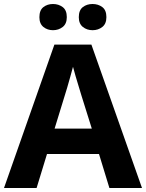

<svg xmlns="http://www.w3.org/2000/svg" viewBox="-20 -940 730 960"><path d="M527 0 475 -170H215L163 0H0L252 -717H437L690 0ZM387 -463Q382 -480 374 -506Q366 -532 358 -559Q350 -586 345 -606Q340 -586 331.5 -556.5Q323 -527 315.5 -500.5Q308 -474 304 -463L253 -297H439ZM177 -854Q177 -889 197 -904.5Q217 -920 244.9 -920Q272.8 -920 293.4 -904.6Q314 -889.2 314 -854.4Q314 -821 293.4 -805Q272.8 -789 244.9 -789Q217 -789 197 -805.2Q177 -821.5 177 -854ZM374 -854Q374 -889 394.1 -904.5Q414.3 -920 442.6 -920Q471 -920 491.5 -904.6Q512 -889.2 512 -854.4Q512 -821 491.4 -805Q470.9 -789 443 -789Q414.5 -789 394.3 -805.2Q374 -821.5 374 -854Z"/></svg>

Font: Noto Sans Telugu
Style: Regular
Weight: 400
Designer: Jelle Bosma - Monotype Design Team
Foundry: Monotype Imaging Inc.
Version: Version 2.003